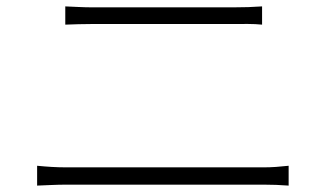

<svg xmlns="http://www.w3.org/2000/svg" viewBox="-20 -654 1040 600"><path d="M184 -577C212 -578 238 -579 270 -579H707C739 -579 772 -580 799 -577V-634C772 -632 742 -631 707 -631H270C239 -631 212 -633 184 -634ZM96 -74C127 -75 154 -77 189 -77H803C830 -77 856 -76 882 -74V-136C855 -133 830 -131 803 -131H189C154 -131 127 -133 96 -136Z"/></svg>

Font: Spoqa Han Sans Neo Light
Style: Regular
Weight: 300
Designer: [Spoqa Han Sans Neo] Dong-huui Kim ___ Younghwa Kang ___ Yujin Lee ___ [Noto Sans] Ryoko NISHIZUKA ____ (kana & ideograp
Foundry: Spoqa (http://www.spoqa-han-sans.com)
Version: Version 1.100;hotconv 1.0.109;makeotfexe 2.5.65596